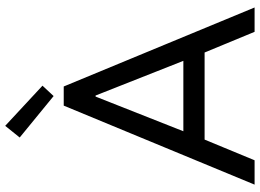

<svg xmlns="http://www.w3.org/2000/svg" viewBox="-148 -832 980 724"><g transform="rotate(-90 342.0 -470.0)"><path d="M7.8 0 305.7 -719.7H377.9L675.8 0H584L495.1 -214.8L483.4 -246.1L343.8 -599.6H339.8L200.2 -246.1L188.5 -214.8L99.6 0ZM146.5 -188.5V-268.6H537.1V-188.5ZM341.8 -757.8 185.5 -885.7 229.5 -940.4 380.9 -799.8Z"/></g></svg>

Font: Reddit Sans
Style: Regular
Weight: 400
Designer: Stephen Hutchings
Foundry: Reddit
Version: Version 1.014